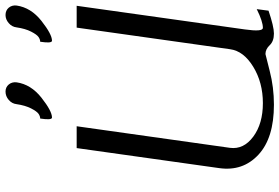

<svg xmlns="http://www.w3.org/2000/svg" viewBox="-186 -876 1061 730"><g transform="rotate(-90 345.0 -510.5)"><path d="M583 0Q553.7 0 538.6 -16.1Q523.4 -32.2 504.9 -32.2Q502.9 -32.2 440.9 -16.1Q378.9 0 312.5 0Q185.5 0 122.1 -59.1Q58.6 -118.2 71.3 -208L147.5 -750H230.5L148.4 -167Q141.6 -115.2 190.9 -78.6Q240.2 -42 318.4 -42Q396.5 -42 456.5 -78.6Q516.6 -115.2 523.4 -167L605.5 -750H688.5L598.6 -110.4Q588.9 -42 604.5 -42Q628.9 -42 675.8 -65.4L669.9 -20.5Q609.4 0 583 0ZM689.5 -978.5Q681.6 -923.8 630.9 -883.8Q580.1 -843.8 555.7 -843.8Q544.9 -843.8 551.8 -888.7Q560.5 -888.7 569.8 -895Q579.1 -901.4 590.3 -923.3Q601.6 -945.3 606.4 -978.5Q608.4 -996.1 622.6 -1008.3Q636.7 -1020.5 653.3 -1020.5Q670.9 -1020.5 681.2 -1008.3Q691.4 -996.1 689.5 -978.5ZM397.5 -978.5Q389.6 -923.8 338.9 -883.8Q288.1 -843.8 263.7 -843.8Q252.9 -843.8 259.8 -888.7Q268.6 -888.7 277.8 -895Q287.1 -901.4 298.3 -923.3Q309.6 -945.3 314.5 -978.5Q316.4 -996.1 330.6 -1008.3Q344.7 -1020.5 362.3 -1020.5Q378.9 -1020.5 389.2 -1008.3Q399.4 -996.1 397.5 -978.5Z"/></g></svg>

Font: okolaks
Style: RegularItalic
Weight: 500
Italic angle: -8°
Version: Version 000.6.0